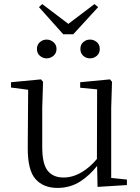

<svg xmlns="http://www.w3.org/2000/svg" viewBox="-20 -907 688 941"><path d="M262 14Q192 14 153.5 -30Q115 -74 116 -185L118 -467L34 -478V-504L181 -518L191 -506L187 -379V-187Q187 -104 213.5 -70.5Q240 -37 291 -37Q338 -37 382 -64Q422 -88 455 -128L456 -469L373 -477V-504L519 -518L529 -506L525 -379V-35L602 -27V0L458 9L456 -94Q420 -48 374 -18Q324 14 262 14ZM187 -887 315 -790 443 -887 461 -872 339 -739H290L171 -872ZM208 -621Q190 -621 175.5 -633.5Q161 -646 161 -667Q161 -688 175.5 -700.5Q190 -713 208 -713Q227 -713 242 -700.5Q257 -688 257 -667Q257 -646 242 -633.5Q227 -621 208 -621ZM421 -621Q402 -621 388 -633.5Q374 -646 374 -667Q374 -688 388 -700.5Q402 -713 421 -713Q440 -713 454.5 -700.5Q469 -688 469 -667Q469 -646 454.5 -633.5Q440 -621 421 -621Z"/></svg>

Font: Early Summer Mincho Light
Style: Regular
Weight: 300
Designer: GuiWonder
Version: Version 1.002